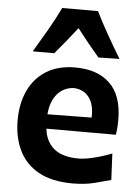

<svg xmlns="http://www.w3.org/2000/svg" viewBox="-59 -903 700 963"><g transform="rotate(5 291.5 -422.0)"><path d="M344.2 14.2Q238.3 14.2 171.4 -23.2Q104.5 -60.5 72.8 -126.5Q41 -192.4 41 -277.8Q41 -362.3 71.3 -427.2Q101.6 -492.2 160.6 -529.3Q219.7 -566.4 306.6 -566.4Q418.5 -566.4 481.2 -506.1Q543.9 -445.8 543.9 -323.2Q543.9 -300.8 542.5 -283Q541 -265.1 538.6 -248H188.5Q195.3 -184.6 237.5 -148.7Q279.8 -112.8 362.8 -112.8Q393.1 -112.8 440.2 -124.5Q487.3 -136.2 528.8 -152.8L535.2 -20Q501 -10.7 453.1 1.7Q405.3 14.2 344.2 14.2ZM409.7 -323.2Q412.1 -389.2 384.8 -425Q357.4 -460.9 308.1 -462.9Q256.8 -460.4 224.6 -422.6Q192.4 -384.8 187.5 -320.3ZM417 -626.5Q358.4 -694.8 305.2 -764.2Q278.8 -730.5 251.2 -696.3Q223.6 -662.1 194.8 -628.4H86.4Q121.1 -686 154.3 -743.7Q187.5 -801.3 214.8 -857.9H395Q422.9 -801.3 455.6 -743.7Q488.3 -686 523.4 -628.4Z"/></g></svg>

Font: Pinar-DS3-FD Bold
Style: Regular
Weight: 700
Designer: Amin Abedi
Version: Version 3.000